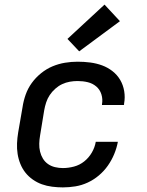

<svg xmlns="http://www.w3.org/2000/svg" viewBox="-20 -806 640 834"><path d="M253 8Q230 8 206.5 5Q183 2 162 -5.5Q141 -13 122.5 -26Q104 -39 90.5 -56Q77 -73 68.5 -94Q60 -115 56.5 -137.5Q53 -160 54 -183.5Q55 -207 59 -231L78 -341Q82 -368 91.5 -395Q101 -422 118 -445.5Q135 -469 158.5 -488Q182 -507 208.5 -518Q235 -529 262.5 -533.5Q290 -538 317 -538Q345 -538 372 -534.5Q399 -531 423.5 -522Q448 -513 468.5 -497Q489 -481 502 -459Q515 -437 519.5 -410Q524 -383 519 -356Q519 -354 519 -352.5Q519 -351 518 -350H423Q423 -351 423 -351.5Q423 -352 423 -353Q427 -375 420.5 -396Q414 -417 398 -430.5Q382 -444 361 -449Q340 -454 317 -454Q300 -454 283 -451Q266 -448 250 -440.5Q234 -433 220 -420.5Q206 -408 196 -393Q186 -378 180.5 -361Q175 -344 172 -327L154 -217Q151 -200 150.5 -182Q150 -164 154 -147.5Q158 -131 166.5 -117Q175 -103 188.5 -93.5Q202 -84 219 -80Q236 -76 253 -76Q277 -76 301.5 -82.5Q326 -89 346 -105Q366 -121 379 -143.5Q392 -166 396 -190H492Q487 -163 476 -136.5Q465 -110 448.5 -86.5Q432 -63 409.5 -44Q387 -25 361 -13Q335 -1 307.5 3.5Q280 8 253 8ZM324 -583 273 -637 434 -786 501 -714Z"/></svg>

Font: Iosevka Curly MdExObl
Style: Regular
Weight: 500
Width: 7
Italic angle: -9°
Monospace: yes
Designer: Belleve Invis
Foundry: Belleve Invis
Version: Version 11.1.0; ttfautohint (v1.8.3)